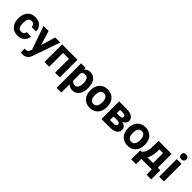

<svg xmlns="http://www.w3.org/2000/svg" viewBox="326 -2293 4061 4061"><g transform="rotate(45 2356.0 -262.5)"><path d="M273.9 -104Q313 -104 337.4 -125.5Q361.8 -147 362.8 -182.6H495.1Q494.6 -128.9 465.8 -84.2Q437 -39.6 387 -14.9Q336.9 9.8 276.4 9.8Q163.1 9.8 97.7 -62.3Q32.2 -134.3 32.2 -261.2V-270.5Q32.2 -392.6 97.2 -465.3Q162.1 -538.1 275.4 -538.1Q374.5 -538.1 434.3 -481.7Q494.1 -425.3 495.1 -331.5H362.8Q361.8 -372.6 337.4 -398.2Q313 -423.8 272.9 -423.8Q223.6 -423.8 198.5 -387.9Q173.3 -352.1 173.3 -271.5V-256.8Q173.3 -175.3 198.2 -139.6Q223.1 -104 273.9 -104Z M772.9 -199.7 870.6 -528.3H1022L809.6 82L797.9 109.9Q750.5 213.4 641.6 213.4Q610.8 213.4 579.1 204.1V97.2L600.6 97.7Q640.6 97.7 660.4 85.4Q680.2 73.2 691.4 44.9L708 1.5L522.9 -528.3H674.8Z M1537.1 0H1395.5V-414.1H1218.8V0H1077.6V-528.3H1537.1Z M2120.6 -259.3Q2120.6 -137.2 2065.2 -63.7Q2009.8 9.8 1915.5 9.8Q1835.4 9.8 1786.1 -45.9V203.1H1645V-528.3H1775.9L1780.8 -476.6Q1832 -538.1 1914.6 -538.1Q2012.2 -538.1 2066.4 -465.8Q2120.6 -393.6 2120.6 -266.6ZM1979.5 -269.5Q1979.5 -343.3 1953.4 -383.3Q1927.2 -423.3 1877.4 -423.3Q1811 -423.3 1786.1 -372.6V-156.2Q1812 -104 1878.4 -104Q1979.5 -104 1979.5 -269.5Z M2186 -269Q2186 -347.7 2216.3 -409.2Q2246.6 -470.7 2303.5 -504.4Q2360.4 -538.1 2435.5 -538.1Q2542.5 -538.1 2610.1 -472.7Q2677.7 -407.2 2685.5 -294.9L2686.5 -258.8Q2686.5 -137.2 2618.7 -63.7Q2550.8 9.8 2436.5 9.8Q2322.3 9.8 2254.2 -63.5Q2186 -136.7 2186 -262.7ZM2327.1 -258.8Q2327.1 -183.6 2355.5 -143.8Q2383.8 -104 2436.5 -104Q2487.8 -104 2516.6 -143.3Q2545.4 -182.6 2545.4 -269Q2545.4 -342.8 2516.6 -383.3Q2487.8 -423.8 2435.5 -423.8Q2383.8 -423.8 2355.5 -383.5Q2327.1 -343.3 2327.1 -258.8Z M2782.7 0V-528.3H3003.4Q3111.3 -528.3 3168.9 -490.2Q3226.6 -452.1 3226.6 -380.9Q3226.6 -344.2 3202.4 -315.2Q3178.2 -286.1 3131.8 -270.5Q3188.5 -259.8 3220.9 -228.3Q3253.4 -196.8 3253.4 -150.9Q3253.4 -77.1 3198 -38.6Q3142.6 0 3037.1 0ZM2923.8 -219.2V-112.8H3037.6Q3112.3 -112.8 3112.3 -165Q3112.3 -218.3 3041 -219.2ZM2923.8 -314H3011.2Q3085.4 -314.9 3085.4 -361.8Q3085.4 -390.6 3065.2 -402.8Q3044.9 -415 3003.4 -415H2923.8Z M3317.4 -269Q3317.4 -347.7 3347.7 -409.2Q3377.9 -470.7 3434.8 -504.4Q3491.7 -538.1 3566.9 -538.1Q3673.8 -538.1 3741.5 -472.7Q3809.1 -407.2 3816.9 -294.9L3817.9 -258.8Q3817.9 -137.2 3750 -63.7Q3682.1 9.8 3567.9 9.8Q3453.6 9.8 3385.5 -63.5Q3317.4 -136.7 3317.4 -262.7ZM3458.5 -258.8Q3458.5 -183.6 3486.8 -143.8Q3515.1 -104 3567.9 -104Q3619.1 -104 3647.9 -143.3Q3676.8 -182.6 3676.8 -269Q3676.8 -342.8 3647.9 -383.3Q3619.1 -423.8 3566.9 -423.8Q3515.1 -423.8 3486.8 -383.5Q3458.5 -343.3 3458.5 -258.8Z M3877 -113.8Q3924.8 -164.6 3941.9 -214.4Q3959 -264.2 3960.9 -355.5L3964.8 -528.3H4353.5V-113.8H4429.7V158.7H4288.6V0H3975.6V158.7H3831.5V-113.8ZM4043.5 -113.8H4212.9V-411.6H4103L4102.1 -348.1Q4097.7 -202.6 4043.5 -113.8Z M4649.9 0H4508.3V-528.3H4649.9ZM4500 -665Q4500 -696.8 4521.2 -717.3Q4542.5 -737.8 4579.1 -737.8Q4615.2 -737.8 4636.7 -717.3Q4658.2 -696.8 4658.2 -665Q4658.2 -632.8 4636.5 -612.3Q4614.7 -591.8 4579.1 -591.8Q4543.5 -591.8 4521.7 -612.3Q4500 -632.8 4500 -665Z"/></g></svg>

Font: Robotiche
Style: Bold
Weight: 700
Designer: Google
Version: Version 2.001150; 2014